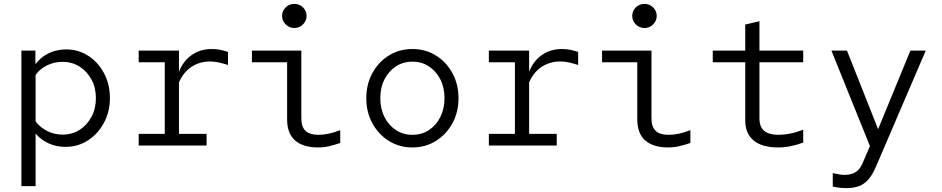

<svg xmlns="http://www.w3.org/2000/svg" viewBox="-20 -748 4840 987"><path d="M90 209V-488H162V-418Q190 -455 230.5 -474.5Q271 -494 320 -494Q383.6 -494 434.5 -460.7Q485.3 -427.4 515.2 -370.8Q545 -314.3 545 -243.7Q545 -174 514.5 -117Q484 -60 432.5 -26.5Q381 7 316 7Q270 7 231 -10.5Q192 -28 163 -61V209ZM302 -56Q351 -56 389.4 -80.6Q427.8 -105.1 450.4 -147.8Q473 -190.4 473 -243.2Q473 -297 450.4 -338.9Q427.8 -380.7 389.4 -405.4Q351 -430 301.7 -430Q259 -430 222.5 -412.5Q186 -395 163 -363V-124Q187 -92 223.5 -74Q260 -56 302 -56Z M693 0V-60H827V-428H693V-488H900V-379Q922 -435 966 -465.5Q1010 -496 1068 -496Q1091 -496 1109 -492.5Q1127 -489 1152 -481V-414Q1127 -422 1104.3 -427Q1081.6 -432 1060 -432Q1006 -432 964 -404Q922 -376 900 -324V-60H1042V0Z M1493 -604Q1467 -604 1448.5 -622.5Q1430 -641 1430 -666Q1430 -692 1448.5 -710Q1467 -728 1493 -728Q1519 -728 1537.5 -710Q1556 -692 1556 -666Q1556 -641 1537.5 -622.5Q1519 -604 1493 -604ZM1615 10Q1538 10 1497 -26Q1456 -62 1456 -134V-428H1275V-488H1529V-141Q1529 -95 1551 -75Q1573 -55 1616 -55Q1642 -55 1669 -60.5Q1696 -66 1729 -79V-13Q1700 -3 1671.5 3.5Q1643 10 1615 10Z M2100 10Q2033 10 1979.4 -23.4Q1925.8 -56.8 1894.4 -114Q1863 -171.2 1863 -243.1Q1863 -315 1894.4 -372.5Q1925.8 -430 1979.4 -463Q2033 -496 2099.9 -496Q2166.9 -496 2220.4 -463Q2274 -430 2305.5 -372.5Q2337 -315 2337 -243.1Q2337 -171.2 2305.6 -114Q2274.1 -56.8 2220.6 -23.4Q2167 10 2100 10ZM2099.5 -55Q2148 -55 2185 -79.3Q2222 -103.6 2243.5 -146.3Q2265 -189 2265 -243.5Q2265 -298 2243.5 -340.2Q2221.9 -382.4 2184.8 -406.7Q2147.7 -431 2100 -431Q2052 -431 2015 -406.5Q1978 -382 1956.5 -340Q1935 -298 1935 -243.5Q1935 -189 1956.5 -146.5Q1978 -104 2015 -79.5Q2052 -55 2099.5 -55Z M2493 0V-60H2627V-428H2493V-488H2700V-379Q2722 -435 2766 -465.5Q2810 -496 2868 -496Q2891 -496 2909 -492.5Q2927 -489 2952 -481V-414Q2927 -422 2904.3 -427Q2881.6 -432 2860 -432Q2806 -432 2764 -404Q2722 -376 2700 -324V-60H2842V0Z M3293 -604Q3267 -604 3248.5 -622.5Q3230 -641 3230 -666Q3230 -692 3248.5 -710Q3267 -728 3293 -728Q3319 -728 3337.5 -710Q3356 -692 3356 -666Q3356 -641 3337.5 -622.5Q3319 -604 3293 -604ZM3415 10Q3338 10 3297 -26Q3256 -62 3256 -134V-428H3075V-488H3329V-141Q3329 -95 3351 -75Q3373 -55 3416 -55Q3442 -55 3469 -60.5Q3496 -66 3529 -79V-13Q3500 -3 3471.5 3.5Q3443 10 3415 10Z M3980 10Q3898 10 3854.5 -25.5Q3811 -61 3811 -129V-428H3644V-488H3811V-622L3884 -639V-488H4109V-428H3884V-141Q3884 -95 3909 -75Q3934 -55 3981 -55Q4010 -55 4041 -61Q4072 -67 4109 -81V-15Q4076 -3 4044 3.5Q4012 10 3980 10Z M4329 219Q4313 219 4295.5 217Q4278 215 4261 211V142Q4280 146 4294.5 148.5Q4309 151 4321 151Q4355 151 4378 137Q4401 123 4415 89L4452 3L4254 -488H4334L4494 -84L4660 -488H4739L4482 111Q4465 150 4444.5 174Q4424 198 4396.5 208.5Q4369 219 4329 219Z"/></svg>

Font: Red Hat Mono VF Light
Style: Regular
Weight: 300
Monospace: yes
Designer: Pentagram, MCKL
Foundry: Pentagram, MCKL
Version: Version 1.023